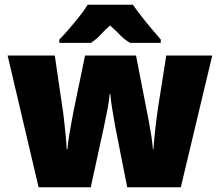

<svg xmlns="http://www.w3.org/2000/svg" viewBox="-20 -786 923 806"><path d="M464 -253Q457 -291 451 -329Q445 -367 443 -391H440Q439 -368 432 -331.5Q425 -295 416 -252L361 0H142L12 -553H210L241 -341Q245 -318 248.5 -285.5Q252 -253 255.5 -219.5Q259 -186 260 -159H263Q265 -186 271 -222Q277 -258 283 -289Q289 -320 291 -330L337 -553H551L595 -327Q599 -308 604.5 -278.5Q610 -249 615 -217.5Q620 -186 622 -159H624Q627 -199 632 -245Q637 -291 643 -331L678 -553H871L739 0H514ZM538 -766Q554 -743 575.5 -715.5Q597 -688 618.5 -662.5Q640 -637 655 -620V-606H526Q501 -621 484 -639Q467 -657 442 -679Q417 -657 402 -640Q387 -623 362 -606H229V-620Q247 -638 269 -663.5Q291 -689 312.5 -716Q334 -743 348 -766Z"/></svg>

Font: Noto Sans Display Black
Style: Regular
Weight: 900
Designer: Monotype Design Team
Foundry: Monotype Imaging Inc.
Version: Version 2.003